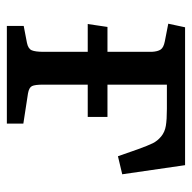

<svg xmlns="http://www.w3.org/2000/svg" viewBox="-20 -526 547 546"><g transform="rotate(90 253.0 -253.5)"><path d="M54.2 0V-47.9L102.1 -57.1Q119.1 -60.5 123.5 -70.8Q127.9 -81.1 127.9 -105V-230H48.8L57.1 -286.1H127.9V-412.1Q127 -429.2 121.3 -437.5Q115.7 -445.8 98.1 -449.2L47.9 -459L58.1 -506.8H450.2L476.1 -328.1L424.8 -315.9L404.8 -373Q394.5 -401.4 387.9 -414.8Q381.3 -428.2 368.7 -438.7Q356 -449.2 338.4 -452.1Q320.8 -455.1 290 -455.1H221.2V-286.1H313V-230H221.2V-103Q221.2 -80.1 225.3 -71.5Q229.5 -63 246.1 -60.1L332 -46.9V0Z"/></g></svg>

Font: Literata Book
Style: Regular
Weight: 400
Designer: Latin by Veronika Burian and Jose Scaglione. Greek by Irene Vlachou. Cyrillic by Vera Evstafieva
Foundry: TypeTogether
Version: Version 2.003;PS 002.003;hotconv 1.0.88;makeotf.lib2.5.64775